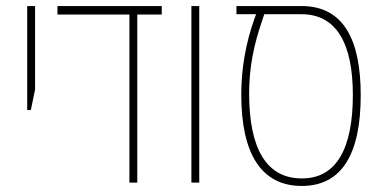

<svg xmlns="http://www.w3.org/2000/svg" viewBox="-20 -604 1264 635"><path d="M70 -240H82L96 -308V-584H70Z M408 0H434V-556H515V-584H170V-556H408Z M613 0H639V-584H613Z M978 11C1111 11 1173 -95 1173 -289C1173 -470 1118 -584 977 -584H762V-557H827C808 -506 778 -415 778 -290C778 -96 844 11 978 11ZM974 -14C861 -16 804 -113 804 -294C804 -416 835 -500 854 -557H977C1094 -557 1147 -458 1147 -290C1147 -117 1095 -11 974 -14Z"/></svg>

Font: Noto Sans Hebrew Condensed Thin
Style: Regular
Weight: 100
Width: 3
Designer: Monotype Design Team
Foundry: Monotype Imaging Inc.
Version: Version 2.004